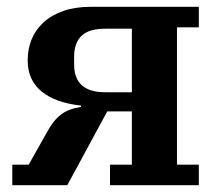

<svg xmlns="http://www.w3.org/2000/svg" viewBox="-20 -542 643 562"><path d="M16 -60H64L118 -156Q137 -191 159.5 -207.5Q182 -224 217 -229V-233Q142 -241 101.5 -274.5Q61 -308 61 -365Q61 -398 72.5 -426.5Q84 -455 107.5 -476.5Q131 -498 165.5 -510Q200 -522 245 -522H562V-462H498V-60H562V0H302V-60H366V-216H294L177 0H16ZM366 -272V-458H288Q240 -458 218.5 -437Q197 -416 197 -377V-353Q197 -272 288 -272Z"/></svg>

Font: IBM Plex Serif SemiBold
Style: Regular
Weight: 600
Designer: Mike Abbink, Paul van der Laan, Pieter van Rosmalen
Foundry: Bold Monday
Version: Version 2.5